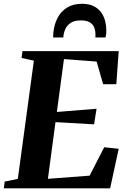

<svg xmlns="http://www.w3.org/2000/svg" viewBox="-34 -1020 688 1040"><path d="M-13.5 0 -8.5 -36.5 62.5 -51 149.5 -691.5 83 -706 87.5 -743H609L596 -564H524.5L489.5 -686.5L312.5 -700L274 -413.5L489 -431L475.5 -346.5L266.5 -358.5L225.5 -51.5L451.5 -68.5L530.5 -222.5L609 -214L562.5 0ZM409.5 -999.5Q449.5 -999.5 475.2 -985.8Q501 -972 515.8 -950.2Q530.5 -928.5 536.2 -903.2Q542 -878 542 -854Q542 -843.5 540.8 -834Q539.5 -824.5 537.5 -817H482.5Q483 -821 483 -825.5Q483 -830 483 -835.5Q482.5 -857 475.2 -873.5Q468 -890 451 -899.8Q434 -909.5 404 -909.5Q368.5 -909.5 348 -895.5Q327.5 -881.5 318.8 -860.2Q310 -839 309 -817H254Q254 -823.5 254.2 -829.5Q254.5 -835.5 255 -842Q259 -886.5 277.2 -922Q295.5 -957.5 328.8 -978.5Q362 -999.5 409.5 -999.5Z"/></svg>

Font: Merriweather 72pt ExtraBold
Style: Italic
Weight: 800
Italic angle: -7.8°
Version: Version 2.101